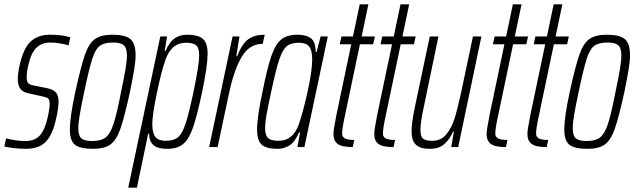

<svg xmlns="http://www.w3.org/2000/svg" viewBox="-35 -678 2931 885"><path d="M-15 -3 -7 -40Q41 -28 82 -28Q128 -28 151 -56.5Q174 -85 186 -142Q194 -178 194 -199Q194 -218 187 -224Q180 -230 163 -233L96 -248Q71 -253 59 -268.5Q47 -284 47 -313Q47 -339 54 -371Q72 -455 106 -486.5Q140 -518 196 -518Q251 -518 289 -506L281 -469Q269 -473 245 -477.5Q221 -482 196 -482Q159 -482 134 -459Q109 -436 96 -379Q88 -348 88 -321Q88 -302 94.5 -295Q101 -288 116 -285L184 -271Q209 -266 222 -252.5Q235 -239 235 -209Q235 -199 232.5 -178Q230 -157 225 -137Q209 -60 177.5 -26Q146 8 84 8Q57 8 27.5 4.5Q-2 1 -15 -3Z M287 -81Q287 -138 312 -254Q338 -372 356 -424.5Q374 -477 402 -497.5Q430 -518 483 -518Q542 -518 566 -498Q590 -478 590 -423Q590 -396 583.5 -357.5Q577 -319 564 -254Q538 -136 520 -84.5Q502 -33 474.5 -12.5Q447 8 394 8Q335 8 311 -10.5Q287 -29 287 -81ZM523 -254Q537 -321 543.5 -359.5Q550 -398 550 -422Q550 -457 535.5 -469.5Q521 -482 487 -482Q446 -482 425.5 -467Q405 -452 390.5 -407.5Q376 -363 353 -254Q339 -187 332.5 -149Q326 -111 326 -87Q326 -52 340.5 -40Q355 -28 390 -28Q431 -28 452 -44.5Q473 -61 488 -106Q503 -151 523 -254Z M704 -510H735L724 -443H728Q747 -487 772 -502.5Q797 -518 826 -518Q878 -518 900 -499Q922 -480 922 -430Q922 -377 897 -255Q873 -142 854 -88.5Q835 -35 808.5 -13.5Q782 8 735 8Q693 8 673 -8.5Q653 -25 652 -62H648L596 187H556ZM857 -255Q883 -379 883 -422Q883 -458 869 -469.5Q855 -481 822 -481Q755 -481 728 -403Q710 -354 688.5 -251.5Q667 -149 667 -105Q667 -64 681.5 -46.5Q696 -29 728 -29Q765 -29 784.5 -44.5Q804 -60 819.5 -105.5Q835 -151 857 -255Z M1037 -510H1069L1054 -419H1058Q1081 -477 1110 -497.5Q1139 -518 1185 -518L1176 -476Q1117 -476 1082 -420.5Q1047 -365 1023 -259L968 0H929Z M1150 -80Q1150 -140 1175 -255Q1197 -366 1216 -420.5Q1235 -475 1262 -496.5Q1289 -518 1336 -518Q1375 -518 1397.5 -502Q1420 -486 1420 -438H1424L1443 -510H1476L1368 0H1336L1348 -67H1343Q1324 -23 1299 -7.5Q1274 8 1245 8Q1193 8 1171.5 -11Q1150 -30 1150 -80ZM1343 -107Q1362 -162 1383 -256.5Q1404 -351 1404 -405Q1404 -446 1390 -463.5Q1376 -481 1343 -481Q1307 -481 1287.5 -465.5Q1268 -450 1252.5 -404.5Q1237 -359 1215 -255Q1199 -181 1193 -146Q1187 -111 1187 -88Q1187 -53 1201.5 -41Q1216 -29 1249 -29Q1317 -29 1343 -107Z M1502 -61Q1502 -78 1515 -145L1584 -474H1531L1539 -510H1592L1623 -658H1663L1632 -510H1693L1685 -474H1624L1555 -145Q1542 -87 1542 -61Q1542 -48 1554 -40.5Q1566 -33 1598 -33L1591 0Q1541 0 1521.5 -14.5Q1502 -29 1502 -61Z M1690 -61Q1690 -78 1703 -145L1772 -474H1719L1727 -510H1780L1811 -658H1851L1820 -510H1881L1873 -474H1812L1743 -145Q1730 -87 1730 -61Q1730 -48 1742 -40.5Q1754 -33 1786 -33L1779 0Q1729 0 1709.5 -14.5Q1690 -29 1690 -61Z M1862 -74Q1862 -111 1878 -188L1946 -510H1986L1921 -197Q1903 -116 1903 -80Q1903 -49 1915 -39Q1927 -29 1958 -29Q1997 -29 2021.5 -58Q2046 -87 2059.5 -129.5Q2073 -172 2089 -245L2145 -510H2184L2077 0H2045L2057 -71H2053Q2038 -36 2013 -14Q1988 8 1946 8Q1902 8 1882 -11Q1862 -30 1862 -74Z M2208 -61Q2208 -78 2221 -145L2290 -474H2237L2245 -510H2298L2329 -658H2369L2338 -510H2399L2391 -474H2330L2261 -145Q2248 -87 2248 -61Q2248 -48 2260 -40.5Q2272 -33 2304 -33L2297 0Q2247 0 2227.5 -14.5Q2208 -29 2208 -61Z M2396 -61Q2396 -78 2409 -145L2478 -474H2425L2433 -510H2486L2517 -658H2557L2526 -510H2587L2579 -474H2518L2449 -145Q2436 -87 2436 -61Q2436 -48 2448 -40.5Q2460 -33 2492 -33L2485 0Q2435 0 2415.5 -14.5Q2396 -29 2396 -61Z M2566 -81Q2566 -138 2591 -254Q2617 -372 2635 -424.5Q2653 -477 2681 -497.5Q2709 -518 2762 -518Q2821 -518 2845 -498Q2869 -478 2869 -423Q2869 -396 2862.5 -357.5Q2856 -319 2843 -254Q2817 -136 2799 -84.5Q2781 -33 2753.5 -12.5Q2726 8 2673 8Q2614 8 2590 -10.5Q2566 -29 2566 -81ZM2802 -254Q2816 -321 2822.5 -359.5Q2829 -398 2829 -422Q2829 -457 2814.5 -469.5Q2800 -482 2766 -482Q2725 -482 2704.5 -467Q2684 -452 2669.5 -407.5Q2655 -363 2632 -254Q2618 -187 2611.5 -149Q2605 -111 2605 -87Q2605 -52 2619.5 -40Q2634 -28 2669 -28Q2710 -28 2731 -44.5Q2752 -61 2767 -106Q2782 -151 2802 -254Z"/></svg>

Font: Saira Ultra Condensed ExLight
Style: Italic
Weight: 200
Width: 1
Italic angle: -12°
Designer: Hector Gatti with collaboration of the Omnibus-Type team
Foundry: Omnibus-Type
Version: Version 1.001; ttfautohint (v1.8)